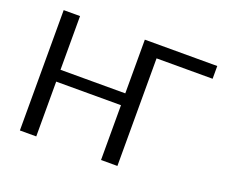

<svg xmlns="http://www.w3.org/2000/svg" viewBox="-117 -895 1257 1075"><g transform="rotate(20 511.0 -357.5)"><path d="M672.5 0.5H575V-326H189V0.5H91.5V-716.5H189V-396.5H575V-716.5H1006.5V-640.5H672.5Z"/></g></svg>

Font: Verano Sans
Style: Regular
Weight: 400
Designer: Lukasz Dziedzic with Adam Twardoch and Botio Nikoltchev
Foundry: tyPoland Lukasz Dziedzic
Version: Version 3.001;December 28, 2019;FontCreator 12.0.0.2547 64-b